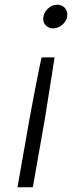

<svg xmlns="http://www.w3.org/2000/svg" viewBox="-20 -583 356 813"><path d="M163 -503Q163 -527 181 -545Q199 -563 222 -563Q241 -563 253 -551Q265 -539 265 -521Q265 -498 246.5 -480.5Q228 -463 204 -463Q187 -463 175 -474.5Q163 -486 163 -503ZM105 -80Q122 -173 145 -288Q154 -328 156 -340H211L198 -256Q174 -103 170 -80L119 210H54Z"/></svg>

Font: Open Sauce One Light Italic
Style: Regular
Weight: 300
Italic angle: -10°
Designer: Alfredo Marco Pradil
Foundry: Creative Sauce Fz LLC
Version: Version 1.477